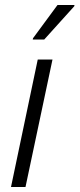

<svg xmlns="http://www.w3.org/2000/svg" viewBox="-20 -748 318 768"><path d="M24 0 131 -510H190L82 0ZM111 -590 112 -595 210 -728H278L277 -723L157 -590Z"/></svg>

Font: Saira SemiCondensed Light
Style: Italic
Weight: 300
Width: 4
Italic angle: -12°
Designer: Hector Gatti with collaboration of the Omnibus-Type team
Foundry: Omnibus-Type
Version: Version 1.101